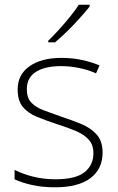

<svg xmlns="http://www.w3.org/2000/svg" viewBox="-20 -786 502 816"><path d="M416 -137Q416 -68 364.5 -29Q313 10 214 10Q159 10 115 0Q71 -10 42 -24V-64Q80 -45 124 -34.5Q168 -24 215 -24Q301 -24 339 -54Q377 -84 377 -135Q377 -170 357.5 -192Q338 -214 303 -229Q268 -244 223 -258Q175 -274 137 -289.5Q99 -305 77 -331.5Q55 -358 55 -406Q55 -469 105.5 -504.5Q156 -540 241 -540Q288 -540 329 -531Q370 -522 403 -508L388 -474Q359 -488 319 -496.5Q279 -505 240 -505Q171 -505 132.5 -480.5Q94 -456 94 -407Q94 -370 113 -350Q132 -330 165 -317.5Q198 -305 241 -290Q287 -275 326.5 -258.5Q366 -242 391 -214Q416 -186 416 -137ZM361 -758Q344 -737 319.5 -709.5Q295 -682 267 -654.5Q239 -627 214 -606H185V-613Q206 -633 231 -660.5Q256 -688 278.5 -716Q301 -744 315 -766H361Z"/></svg>

Font: Noto Sans ExtraLight
Style: Regular
Weight: 200
Designer: Monotype Design Team
Foundry: Monotype Imaging Inc.
Version: Version 2.007